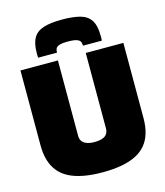

<svg xmlns="http://www.w3.org/2000/svg" viewBox="-134 -1028 978 1139"><g transform="rotate(-15 355.0 -459.0)"><path d="M39 -239V-700H269V-237Q269 -225 272.5 -215Q276 -205 283 -198Q290 -191 300.5 -186Q311 -181 324.5 -178.5Q338 -176 355 -176Q374 -176 388 -179Q402 -182 412 -187Q422 -192 428 -199.5Q434 -207 437 -216.5Q440 -226 440 -237V-700H671V-239Q671 -187 659 -146.5Q647 -106 622.5 -76.5Q598 -47 560.5 -28Q523 -9 471.5 0.5Q420 10 354 10Q290 10 239 0.5Q188 -9 150.5 -28Q113 -47 88.5 -76.5Q64 -106 51.5 -146.5Q39 -187 39 -239ZM355 -928Q420 -928 464 -916.5Q508 -905 530 -872Q552 -839 552 -775Q552 -768 552 -760.5Q552 -753 551 -746H435Q435 -747 435 -748Q435 -749 435 -751Q435 -760 431 -770Q427 -780 410 -786.5Q393 -793 355 -793Q317 -793 300.5 -786.5Q284 -780 280 -770Q276 -760 276 -751Q276 -749 276 -748Q276 -747 276 -746H160Q159 -753 159 -760.5Q159 -768 159 -775Q159 -833 178 -866.5Q197 -900 240 -914Q283 -928 355 -928Z"/></g></svg>

Font: Georama Black
Style: Regular
Weight: 900
Designer: Jean-Baptiste Levee
Foundry: Production Type
Version: Version 1.001